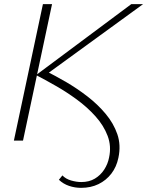

<svg xmlns="http://www.w3.org/2000/svg" viewBox="-20 -678 710 926"><path d="M371 228Q341 228 313 218.5Q285 209 264 189L281 168Q297 185 323 192.5Q349 200 372 200Q410 200 437.5 183.5Q465 167 482.5 140Q500 113 506 82Q518 27 499 -23Q480 -73 440.5 -117Q401 -161 350.5 -198Q300 -235 248 -264.5Q196 -294 154 -316L613 -658H670L201 -317L200 -336Q246 -313 298.5 -282.5Q351 -252 401 -213.5Q451 -175 489.5 -129Q528 -83 546 -30.5Q564 22 551 83Q542 127 517 159.5Q492 192 455 210Q418 228 371 228ZM47 0 187 -658H231L91 0Z"/></svg>

Font: Ysabeau Infant ExtraLight
Style: Italic
Weight: 250
Italic angle: -12°
Designer: Christian Thalmann (Catharsis Fonts)
Version: Version 2.001;gftools[0.9.30]; featfreeze: ss01,ss02,lnum